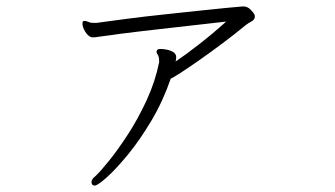

<svg xmlns="http://www.w3.org/2000/svg" viewBox="-20 -523 1040 596"><path d="M736 -503H733Q720 -502 683 -498.5Q646 -495 595.5 -489.5Q545 -484 488 -478Q431 -472 377 -465Q323 -458 280 -452Q277 -452 271 -452Q265 -452 260 -453Q256 -454 251.5 -456Q247 -458 243 -458Q240 -458 238 -457Q236 -456 236 -449Q236 -439 244 -425.5Q252 -412 262 -408Q264 -407 270 -407Q273 -407 277.5 -407.5Q282 -408 287 -409Q350 -418 422 -426.5Q494 -435 562.5 -442.5Q631 -450 682 -456Q641 -419 598 -385.5Q555 -352 525 -332Q526 -336 526.5 -339Q527 -342 527 -345Q527 -356 517.5 -361.5Q508 -367 497 -369Q486 -371 479 -371Q468 -371 467 -366Q466 -365 466 -362Q466 -358 468.5 -355Q471 -352 472 -348Q474 -344 474 -334V-330Q462 -270 435.5 -212.5Q409 -155 377.5 -106.5Q346 -58 318.5 -24Q291 10 277 23Q264 33 264 42Q264 53 274 53Q283 53 311.5 27.5Q340 2 377 -43Q414 -88 450 -148.5Q486 -209 510 -279Q516 -281 540 -296.5Q564 -312 599 -336.5Q634 -361 672 -389.5Q710 -418 744 -446Q748 -449 752 -451.5Q756 -454 760 -456Q771 -462 771 -471Q771 -475 770 -477Q768 -483 758 -493Q748 -503 736 -503Z"/></svg>

Font: Klee One
Style: Regular
Weight: 400
Designer: Fontworks Inc.
Foundry: Fontworks Inc.
Version: Version 1.100